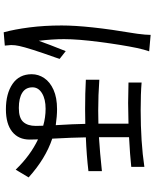

<svg xmlns="http://www.w3.org/2000/svg" viewBox="82 -886 836 1040"><g transform="rotate(90 500.0 -366.0)"><path d="M240 -690Q223 -608 207.5 -489.5Q192 -371 192 -295Q192 -231 201 -158Q220 -212 257 -304L299 -271L292 -250Q240 -104 229 -52Q224 -30 224 -8L227 26L155 32Q139 -26 128.5 -107Q118 -188 118 -282Q118 -424 160 -673L163 -693Q169 -739 169 -764L258 -756Q249 -731 240 -690ZM724 -413Q725 -342 731 -231Q839 -195 941 -103L899 -33Q823 -112 735 -154Q736 -137 736 -109Q736 -48 693.5 -14Q651 20 572 20Q487 20 434.5 -16Q382 -52 382 -120Q382 -156 403 -187.5Q424 -219 466.5 -238Q509 -257 571 -257Q609 -257 658 -250Q652 -346 651 -410Q625 -409 572 -409Q483 -409 412 -413V-486Q496 -480 579 -480Q627 -480 650 -481V-644Q578 -642 538 -642Q499 -642 427 -644V-715Q487 -710 576 -710Q749 -710 884 -730V-659Q818 -652 723 -647V-484Q805 -489 907 -500V-427Q824 -417 724 -413ZM661 -182Q616 -195 569 -195Q517 -195 485 -175.5Q453 -156 453 -124Q453 -87 482.5 -68.5Q512 -50 565 -50Q619 -50 640.5 -74Q662 -98 662 -142Q662 -166 661 -182Z"/></g></svg>

Font: Noto Sans SC
Style: Regular
Weight: 400
Designer: Ryoko NISHIZUKA ____ (kana & ideographs); Paul D. Hunt (Latin, Greek & Cyrillic); Wenlong ZHANG ___ (bopomofo); Sandoll 
Foundry: Adobe Systems Incorporated
Version: Version 1.004